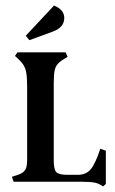

<svg xmlns="http://www.w3.org/2000/svg" viewBox="-20 -656 416 693"><path d="M34 -454 43 -467H217L224 -451Q201 -438 191 -428Q181 -418 177.5 -403Q174 -388 174 -356V-77Q174 -45 183 -35Q192 -25 223 -25H261Q290 -25 307 -44.5Q324 -64 342 -119L362 -112V8L352 17Q339 7 323 3.5Q307 0 275 0H29L23 -18Q48 -25 59 -31.5Q70 -38 74 -49Q78 -60 78 -83V-338Q78 -374 75 -392.5Q72 -411 63 -424Q54 -437 34 -454ZM212 -591Q212 -556 168 -541L86 -511L73 -527L175 -636Q212 -621 212 -591Z"/></svg>

Font: Katibeh
Style: Regular
Weight: 400
Designer: Arabic design by Kourosh Beigpour, Latin design by Eduardo Tunni, engineering by Lasse Fister
Version: Version 1.0010g